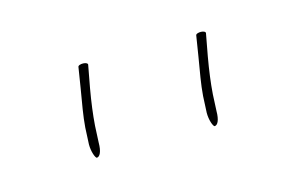

<svg xmlns="http://www.w3.org/2000/svg" viewBox="-35 -638 349 233"><g transform="rotate(-15 140.0 -521.5)"><path d="M60 -482C60 -473 63 -465 65 -464C69 -464 72 -470 72 -481L73 -502C74 -516 76 -531 79 -548L84 -575C86 -580 72 -580 72 -576L68 -551C65 -533 62 -517 61 -503ZM208 -482C208 -473 211 -465 213 -464C217 -464 220 -470 220 -481L221 -502C222 -516 224 -531 227 -548L232 -575C234 -580 220 -580 220 -576L216 -551C213 -533 210 -517 209 -503Z"/></g></svg>

Font: Stray Cat
Style: HlExt
Weight: 100
Version: Version 1.0